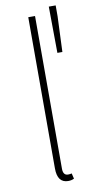

<svg xmlns="http://www.w3.org/2000/svg" viewBox="-87 -789 397 833"><g transform="rotate(-10 111.0 -372.0)"><path d="M144 7.8Q96.2 7.8 96.2 -56.2V-722.2H126V-49.8Q126 -20 147.9 -20Q156.2 -20 164.1 -22L169.9 2Q158.2 7.8 144 7.8ZM193.8 -547.9 191.9 -752H222.2V-704.1L215.8 -547.9Z"/></g></svg>

Font: Source Sans 3 ExtraLight
Style: Regular
Weight: 200
Designer: Paul D. Hunt
Foundry: Adobe
Version: Version 3.052;hotconv 1.1.0;makeotfexe 2.6.0